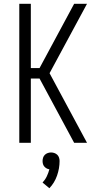

<svg xmlns="http://www.w3.org/2000/svg" viewBox="-20 -755 540 1015"><path d="M82 0V-735H143V-395H189L372 -735H440L242 -368L440 0H372L189 -340H143V0ZM241 240 205 210Q219 195 227.5 177Q236 159 241 140Q233 139 226 135Q219 131 214 125Q209 119 207 111.5Q205 104 205 96Q205 87 208 78Q211 69 217.5 63Q224 57 232.5 54Q241 51 250 51Q259 51 267.5 54Q276 57 282.5 63Q289 69 292 78Q295 87 295 96Q295 135 281.5 173.5Q268 212 241 240Z"/></svg>

Font: Iosevka SS18 Light
Style: Regular
Weight: 300
Monospace: yes
Designer: Belleve Invis
Foundry: Belleve Invis
Version: Version 25.1.1; ttfautohint (v1.8.4)